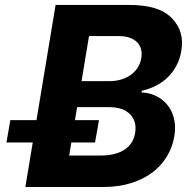

<svg xmlns="http://www.w3.org/2000/svg" viewBox="-20 -747 764 767"><path d="M21.3 -267H125.7L202.1 -727.3H493.3Q555 -727.3 597.1 -714.7Q639.2 -702.1 665.8 -675.1Q718.8 -621.8 703.8 -540.8Q698.2 -509.6 684.3 -483.8Q670.5 -458.1 650 -438.2Q629.6 -418.3 603.3 -404.8Q577.1 -391.3 546.5 -384.6L545.1 -377.5Q587 -376.1 619.3 -354.4Q636 -343.4 648.6 -327.9Q661.2 -312.5 668.9 -293.1Q676.5 -273.8 678.6 -250.7Q680.8 -227.6 676.1 -201Q668.7 -158 646.3 -121.3Q623.9 -84.5 587.9 -57.5Q551.8 -30.5 502.7 -15.3Q453.5 0 392 0H81.3L110.8 -177.9H5.7ZM305.8 -422.9H419.7Q441.4 -422.9 462.2 -428.8Q483 -434.7 500 -446.2Q517 -457.7 528.9 -475.1Q540.8 -492.5 544.4 -515.3Q547.6 -535.2 543.1 -551.3Q538.7 -567.5 527 -579Q515.3 -590.6 496.4 -596.8Q477.6 -603 452.1 -603H335.6ZM381.7 -125.7Q413.7 -125.7 438.2 -132.3Q462.7 -138.8 479.8 -150.7Q496.8 -162.6 506.7 -179.3Q516.7 -196 519.9 -216.3Q527 -262.1 500 -290.1Q472.3 -318.9 416.5 -318.9H288L279.5 -267H375.4L359.7 -177.9H264.9L256.4 -125.7Z"/></svg>

Font: Inter P
Style: Bold Italic
Weight: 700
Italic angle: 9.39999°
Designer: Rasmus Andersson
Foundry: rsms
Version: Version 3.018;git-588b23468